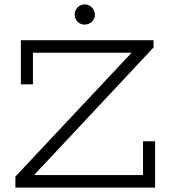

<svg xmlns="http://www.w3.org/2000/svg" viewBox="-20 -854 776 874"><path d="M130 -470V-614H579L50 -50V0H686V-211H631V-57H135L679 -638V-671H75V-470ZM320 -787C320 -762 340 -742 365 -742C391 -742 412 -762 412 -787C412 -813 391 -834 365 -834C340 -834 320 -813 320 -787Z"/></svg>

Font: Stint Ultra Expanded
Style: Regular
Weight: 400
Width: 7
Designer: Astigmatic (AOETI)
Foundry: Astigmatic (AOETI)
Version: Version 1.000